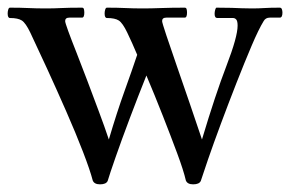

<svg xmlns="http://www.w3.org/2000/svg" viewBox="-28 -458 757 501"><path d="M676 -412Q665 -412 660 -403Q647 -382 628.5 -338.5Q610 -295 589 -241.5Q568 -188 548.5 -135.5Q529 -83 515 -42.5Q501 -2 496 14Q492 23 476 23Q461 23 457 13Q451 -13 434.5 -57.5Q418 -102 397 -155.5Q376 -209 354 -261Q332 -206 310.5 -149Q289 -92 273.5 -47.5Q258 -3 253 14Q249 23 233 23Q218 23 214 13Q207 -14 188.5 -62Q170 -110 145 -167Q120 -224 95 -278.5Q70 -333 51 -373Q39 -398 29 -404.5Q19 -411 -2 -411Q-8 -411 -8 -423Q-8 -428 -6.5 -433Q-5 -438 -2 -438Q26 -438 46 -437Q66 -436 93 -436Q112 -436 132 -437Q152 -438 186 -438Q190 -438 191 -434Q192 -430 192 -425Q192 -412 186 -412H153Q142 -412 142 -403Q142 -399 150 -377Q158 -355 171.5 -321Q185 -287 200 -247Q215 -207 230 -167Q245 -127 256 -94Q277 -165 297 -220.5Q317 -276 330 -315Q317 -346 304 -373Q292 -398 282 -404.5Q272 -411 251 -411Q245 -411 245 -423Q245 -428 246.5 -433Q248 -438 251 -438Q279 -438 299 -437Q319 -436 346 -436Q365 -436 392.5 -437Q420 -438 454 -438Q458 -438 459 -434Q460 -430 460 -425Q460 -412 454 -412H406Q395 -412 395 -403Q395 -399 406 -366Q417 -333 433.5 -285.5Q450 -238 467.5 -187Q485 -136 499 -94Q534 -211 563 -286.5Q592 -362 592 -391Q592 -403 588.5 -407Q585 -411 580 -411H539Q532 -411 532 -422Q532 -427 533.5 -432.5Q535 -438 537 -438Q562 -438 576.5 -437.5Q591 -437 602.5 -436.5Q614 -436 629 -436Q647 -436 662 -437Q677 -438 702 -438Q706 -438 707.5 -434Q709 -430 709 -425Q709 -412 702 -412Z"/></svg>

Font: Sedan SC
Style: Regular
Weight: 400
Designer: Sebastian Salazar
Foundry: Sebastian Salazar
Version: Version 1.100; ttfautohint (v1.8.4.7-5d5b)